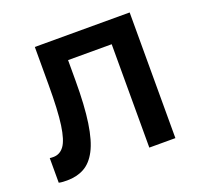

<svg xmlns="http://www.w3.org/2000/svg" viewBox="-100 -640 791 761"><g transform="rotate(-20 295.0 -259.5)"><path d="M60 11Q52 11 42.5 10.5Q33 10 25 8V-96Q28 -95 40 -95Q68 -95 85.5 -119Q103 -143 111.5 -202.5Q120 -262 120 -370V-530H520V0H410V-436H226V-350Q226 -244 215.5 -173.5Q205 -103 184 -63Q163 -23 132 -6Q101 11 60 11Z"/></g></svg>

Font: Golos Text Medium
Style: Regular
Weight: 500
Designer: A.Korolkova, Vitaly Kuzmin
Foundry: ParaType Ltd
Version: Version 2.004